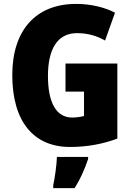

<svg xmlns="http://www.w3.org/2000/svg" viewBox="-20 -744 677 985"><path d="M316 -418V-274H411V-149C394 -144 370 -141 350 -141C270 -141 226 -215 226 -354C226 -490 273 -574 375 -574C428 -574 476 -561 519 -536L570 -679C520 -705 449 -724 371 -724C162 -724 43 -587 43 -359C43 -119 154 10 339 10C426 10 508 -5 582 -33V-418ZM432 72V61H272C271 100 261 171 253 207V221H363C393 173 414 125 432 72Z"/></svg>

Font: Noto Sans Khmer Condensed Black
Style: Regular
Weight: 900
Width: 3
Designer: Danh Hong and the Monotype Design Team
Foundry: Monotype Imaging Inc.
Version: Version 2.004